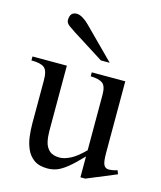

<svg xmlns="http://www.w3.org/2000/svg" viewBox="-106 -759 713 851"><g transform="rotate(15 250.5 -334.0)"><path d="M501.5 -41.5 366.2 14.6H343.8V-81.1Q306.2 -41.5 280.5 -21Q254.9 -0.5 234.4 7.1Q213.9 14.6 191.9 14.6Q152.8 14.6 129.6 -2.2Q106.4 -19 95 -45.7Q83.5 -72.3 79.8 -102.5Q76.2 -132.8 76.2 -159.7V-359.9Q76.2 -403.3 59.3 -416.5Q42.5 -429.7 0 -429.7V-447.8H157.7V-148.4Q157.7 -122.6 162.8 -99.1Q168 -75.7 184.1 -60.8Q200.2 -45.9 231.9 -45.9Q252 -45.9 279.3 -59.1Q306.6 -72.3 343.8 -109.4V-363.8Q343.8 -404.3 326.9 -416.5Q310.1 -428.7 272 -429.7V-447.8H425.8V-118.7Q425.8 -78.6 432.9 -64.9Q439.9 -51.3 456.1 -51.3Q462.9 -51.3 473.4 -53Q483.9 -54.7 494.6 -58.6ZM337.9 -509.3H297.4L153.3 -600.6Q141.1 -608.4 125.5 -619.6Q109.9 -630.9 109.9 -644Q109.9 -681.6 141.1 -681.6Q153.8 -681.6 169.7 -672.1Q185.5 -662.6 199.2 -648.4Z"/></g></svg>

Font: Awami Nastaliq
Style: Regular
Weight: 400
Designer: Peter Martin, SIL International
Foundry: SIL International
Version: Version 3.100